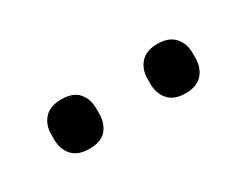

<svg xmlns="http://www.w3.org/2000/svg" viewBox="-28 -751 342 266"><g transform="rotate(-30 143.0 -617.5)"><path d="M66 -578Q48 -578 39 -588Q30 -598 30 -614V-622Q30 -637 39 -647Q48 -657 66 -657Q85 -657 93.5 -647Q102 -637 102 -622V-614Q102 -598 93.5 -588Q85 -578 66 -578ZM220 -578Q202 -578 193 -588Q184 -598 184 -614V-622Q184 -637 193 -647Q202 -657 220 -657Q238 -657 247 -647Q256 -637 256 -622V-614Q256 -598 247 -588Q238 -578 220 -578Z"/></g></svg>

Font: Sofia Sans Light
Style: Regular
Weight: 300
Designer: Botio Nikoltchev, Ani Petrova
Foundry: lettersoup
Version: Version 4.100; ttfautohint (v1.8.3)